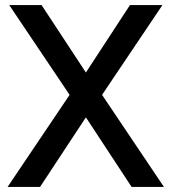

<svg xmlns="http://www.w3.org/2000/svg" viewBox="-20 -740 679 760"><path d="M138.5 0 320 -275.5 501 0H629L384 -364.5L623 -720H494.5L320 -453L144.5 -720H16.5L255.5 -364.5L10 0Z"/></svg>

Font: Manrope SemiBold
Style: Regular
Weight: 600
Designer: Mikhail Sharanda
Foundry: Mikhail Sharanda
Version: Version 4.505